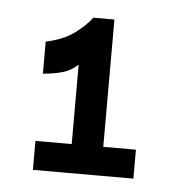

<svg xmlns="http://www.w3.org/2000/svg" viewBox="-34 -687 333 355"><g transform="rotate(5 132.5 -509.0)"><path d="M106.4 -364.3V-565.4Q93.8 -553.7 78.6 -549.3Q63.5 -544.9 42 -543V-602.5Q74.2 -609.4 94.2 -624Q114.3 -638.7 126 -654.3H165V-364.3ZM39.1 -364.3V-418H225.6V-364.3Z"/></g></svg>

Font: Sen
Style: Regular
Weight: 400
Designer: Kosal Sen, Philatype
Foundry: Philatype
Version: Version 2.000;gftools[0.9.31]